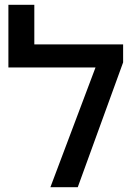

<svg xmlns="http://www.w3.org/2000/svg" viewBox="-20 -780 566 800"><path d="M123 -595H493V-520L304 0H190L378 -499H15V-760H123Z"/></svg>

Font: Noto Sans Hebrew Medium
Style: Regular
Weight: 500
Designer: Monotype Design Team
Foundry: Monotype Imaging Inc.
Version: Version 2.003